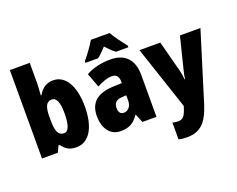

<svg xmlns="http://www.w3.org/2000/svg" viewBox="-149 -1038 1918 1551"><g transform="rotate(-20 810.0 -263.0)"><path d="M226 -588V-760H55V0H191L216 -54H226C261 -9 291 10 349 10C458 10 524 -97 524 -278C524 -457 457 -563 354 -563C296 -563 255 -535 226 -482H220C223 -526 226 -562 226 -588ZM291 -421C332 -421 351 -374 351 -280C351 -180 331 -131 293 -131C244 -131 226 -172 226 -267V-297C226 -383 245 -421 291 -421Z M914 -766H754C733 -728 679 -655 649 -620V-606H757C780 -622 803 -646 834 -679C863 -647 887 -623 912 -606H1018V-620C980 -667 940 -721 914 -766ZM847 -563C764 -563 693 -545 636 -513L682 -391C732 -418 776 -432 811 -432C849 -432 869 -410 869 -364V-352L791 -349C659 -343 588 -287 588 -169C588 -70 635 10 730 10C806 10 845 -16 884 -73H888L918 0H1039V-363C1039 -496 966 -563 847 -563ZM835 -245 869 -247V-200C869 -153 840 -121 804 -121C776 -121 760 -139 760 -177C760 -220 783 -243 835 -245Z M1094 -553 1276 -8 1274 0C1251 72 1236 94 1189 94C1173 94 1157 91 1144 88V232C1164 237 1187 240 1216 240C1330 240 1390 181 1436 35L1618 -553H1442L1376 -288C1367 -256 1362 -230 1360 -207H1356C1355 -229 1349 -262 1342 -290L1273 -553Z"/></g></svg>

Font: Noto Sans Arabic UI Cn Bk
Style: Regular
Weight: 900
Width: 3
Designer: Monotype Design Team, Nadine Chahine and Nizar Qandah
Foundry: Monotype Imaging Inc.
Version: Version 2.010